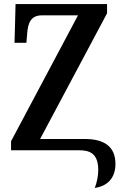

<svg xmlns="http://www.w3.org/2000/svg" viewBox="-20 -734 599 938"><path d="M443 184C503 176 544 137 544 67C544 -19 488 -55 394 -55H176L503 -669V-714H56L51 -525H109L113 -573C117 -622 131 -659 184 -659H361L34 -44V0H365C421 0 460 17 460 98C460 122 454 157 443 184Z"/></svg>

Font: Noto Serif Condensed Semi
Style: Regular
Weight: 600
Width: 3
Designer: Monotype Design Team
Foundry: Monotype Imaging Inc.
Version: Version 1.002